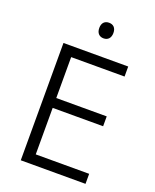

<svg xmlns="http://www.w3.org/2000/svg" viewBox="-165 -1005 884 1098"><g transform="rotate(20 277.0 -456.0)"><path d="M305 -912C279 -912 262 -896 262 -865C262 -834 279 -817 305 -817C331 -817 348 -834 348 -865C348 -896 331 -912 305 -912ZM493 0V-61H168V-344H475V-404H168V-653H493V-714H99V0Z"/></g></svg>

Font: Noto Kufi Arabic Light
Style: Regular
Weight: 300
Designer: Monotype Design Team, David Williams, Khaled Hosny
Foundry: Google LLC
Version: Version 2.109